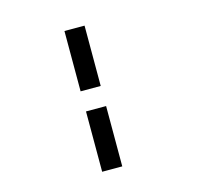

<svg xmlns="http://www.w3.org/2000/svg" viewBox="-121 -1014 1241 1153"><g transform="rotate(-15 500.0 -437.5)"><path d="M375 -375H500V0H375ZM375 -875H500V-500H375Z"/></g></svg>

Font: Pixel Operator Mono 8
Style: Regular
Weight: 400
Monospace: yes
Designer: Jayvee Enaguas (HarvettFox96)
Foundry: The Grandoplex Project
Version: Version 1.5.0 (October 25, 2015)